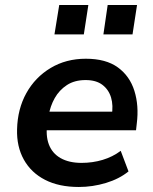

<svg xmlns="http://www.w3.org/2000/svg" viewBox="-20 -735 611 765"><path d="M294 10Q215 10 159.5 -18.5Q104 -47 75 -99Q46 -151 48 -220Q50 -301 85 -364Q120 -427 181.5 -464Q243 -501 322 -501Q402 -501 449.5 -466.5Q497 -432 515.5 -373Q534 -314 525 -243L522 -216H148L158 -290H443L425 -274Q432 -315 422.5 -346.5Q413 -378 388 -397Q363 -416 321 -416Q277 -416 246.5 -396Q216 -376 198 -344Q180 -312 174 -275L169 -246Q161 -196 174.5 -160Q188 -124 221.5 -105Q255 -86 305 -86Q349 -86 389 -98Q429 -110 461 -134L492 -52Q455 -22 402 -6Q349 10 294 10ZM392 -598 409 -715H526L508 -598ZM197 -598 216 -715H332L314 -598Z"/></svg>

Font: Nunito Sans 11pt
Style: Bold Italic
Weight: 700
Italic angle: -9°
Version: Version 3.101;gftools[0.9.27]